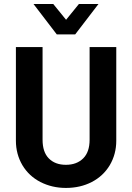

<svg xmlns="http://www.w3.org/2000/svg" viewBox="-20 -923 653 949"><path d="M179.7 -23.4Q123 -52.7 90.8 -106.4Q58.6 -161.1 58.6 -227.5V-690.4H190.4V-232.4Q190.4 -171.9 220.7 -140.6Q252 -108.4 305.7 -108.4Q359.4 -108.4 391.6 -140.6Q422.9 -171.9 422.9 -232.4V-690.4H554.7V-227.5Q554.7 -161.1 522.5 -106.4Q490.2 -52.7 433.6 -23.4Q377 5.9 305.7 5.9Q237.3 5.9 179.7 -23.4ZM145.5 -903.3H243.2L306.6 -825.2L370.1 -903.3H466.8L351.6 -752.9H260.7Z"/></svg>

Font: DINish
Style: Bold
Weight: 700
Designer: Bert Driehuis
Foundry: Playbeing
Version: Version 3.008; git-95204e4c-release